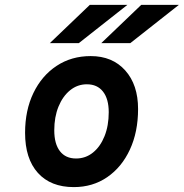

<svg xmlns="http://www.w3.org/2000/svg" viewBox="-20 -752 750 784"><path d="M281.4 12Q187 12 134.7 -46Q82.4 -104.1 82.4 -209.6Q82.4 -301.8 116.5 -372.4Q150.6 -443 211.1 -483Q271.5 -523 350.4 -523Q439 -523 491.4 -464.4Q543.8 -405.7 543.8 -307Q543.8 -213.2 510.4 -141.2Q477 -69.2 417.8 -28.6Q358.6 12 281.4 12ZM290.6 -104.8Q329.6 -104.8 359.7 -129.1Q389.8 -153.4 406.9 -196.1Q424 -238.8 424 -293.8Q424 -348.1 400.6 -378Q377.3 -407.8 334.6 -407.8Q296.4 -407.8 266.2 -383.4Q236.1 -358.9 218.8 -316.5Q201.6 -274.1 201.6 -220Q201.6 -164.5 224.7 -134.7Q247.8 -104.8 290.6 -104.8ZM393.6 -576 556.6 -732H710.2L512.2 -576ZM183.6 -576 346.6 -732H500L302 -576Z"/></svg>

Font: Overpass
Style: Italic
Weight: 400
Italic angle: -10°
Designer: Delve Withrington, Dave Bailey, Thomas Jockin
Foundry: Delve Fonts LLC
Version: Version 4.000